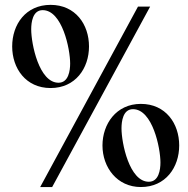

<svg xmlns="http://www.w3.org/2000/svg" viewBox="-20 -754 759 774"><path d="M142 0H190.3L585.2 -727.3H536.2ZM29.1 -566.8C29.1 -478.7 83.8 -399.1 183.9 -399.1C284.1 -399.1 338.8 -478.7 338.8 -566.8C338.8 -655.5 284.1 -734.4 183.9 -734.4C83.8 -734.4 29.1 -655.5 29.1 -566.8ZM105.8 -635.7C105.8 -663.4 111.5 -713.1 152 -713.1C230.8 -713.1 262.8 -556.8 262.8 -497.9C262.8 -469.5 256.4 -420.5 215.9 -420.5C137.1 -420.5 105.8 -577.4 105.8 -635.7ZM393.1 -167.6C393.1 -79.5 451.7 0 547.9 0C647.7 0 702.4 -79.5 702.4 -167.6C702.4 -256.4 647.7 -335.2 547.9 -335.2C447.8 -335.2 393.1 -253.2 393.1 -167.6ZM469.8 -236.5C469.8 -264.2 475.5 -313.9 516 -313.9C594.8 -313.9 626.8 -157.7 626.8 -98.7C626.8 -70.3 620.4 -21.3 579.9 -21.3C501.1 -21.3 469.8 -178.3 469.8 -236.5Z"/></svg>

Font: Margiela Serif Semibold
Style: Regular
Weight: 600
Designer: Andreas Faust, Stefan Endress
Version: Version 1.002;FEAKit 1.0